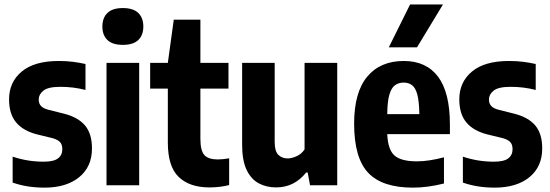

<svg xmlns="http://www.w3.org/2000/svg" viewBox="-20 -828 2459 858"><path d="M178.5 10.5Q140.5 10.5 105 5Q69.5 -0.5 36.5 -12V-128Q69 -117 103.8 -111.2Q138.5 -105.5 175.5 -105.5Q220 -105.5 239.2 -120.2Q258.5 -135 258.5 -161Q258.5 -182.5 247.8 -193.5Q237 -204.5 215 -210.5L145.5 -227.5Q84 -243 52.2 -280.8Q20.5 -318.5 20.5 -384Q20.5 -461 77 -508.2Q133.5 -555.5 242.5 -555.5Q276.5 -555.5 306 -551.8Q335.5 -548 362 -542V-426Q308.5 -440 250 -440Q195 -440 174 -423Q153 -406 153 -384Q153 -364.5 163.8 -353.8Q174.5 -343 196 -337.5L266 -320Q329 -304 360 -267.2Q391 -230.5 391 -164.5Q391 -83 333.8 -36.2Q276.5 10.5 178.5 10.5Z M456 0V-547H602V0ZM529 -627.5Q482.5 -627.5 460 -649.2Q437.5 -671 437.5 -709.5Q437.5 -748 460 -770Q482.5 -792 529 -792Q575.5 -792 598 -770Q620.5 -748 620.5 -709.5Q620.5 -671 598 -649.2Q575.5 -627.5 529 -627.5Z M916 9.5Q827.5 9.5 778.8 -37Q730 -83.5 730 -191V-432H651V-547H730L756.5 -740H875.5V-547H1001V-432H875.5V-208Q875.5 -155 893.2 -135.2Q911 -115.5 953.5 -115.5Q965 -115.5 977.2 -116.8Q989.5 -118 1004 -120.5V-1Q985.5 4 962 6.8Q938.5 9.5 916 9.5Z M1214 9.5Q1171 9.5 1136.8 -8.5Q1102.5 -26.5 1082.2 -68.5Q1062 -110.5 1062 -181.5V-547H1207.5V-193.5Q1207.5 -151.5 1224 -135.8Q1240.5 -120 1265.5 -120Q1283 -120 1305.2 -129.8Q1327.5 -139.5 1341 -160.5V-547H1487V0H1365.5L1355 -57H1348Q1295 9.5 1214 9.5Z M1825 10.5Q1688 10.5 1625.2 -56Q1562.5 -122.5 1562.5 -275.5Q1562.5 -415 1620.8 -485.2Q1679 -555.5 1784.5 -555.5Q1885 -555.5 1937.8 -485Q1990.5 -414.5 1990.5 -271.5V-228.5H1710.5Q1713.5 -159 1743 -133Q1772.5 -107 1843 -107Q1871.5 -107 1901.5 -111.8Q1931.5 -116.5 1964 -125V-8Q1891 10.5 1825 10.5ZM1784 -459Q1761.5 -459 1745.2 -447.2Q1729 -435.5 1720 -405Q1711 -374.5 1710.5 -318H1854Q1853 -374.5 1845 -405Q1837 -435.5 1821.5 -447.2Q1806 -459 1784 -459ZM1717.5 -616.5 1812.5 -808H1959.5L1843.5 -616.5Z M2190.5 10.5Q2152.5 10.5 2117 5Q2081.5 -0.5 2048.5 -12V-128Q2081 -117 2115.8 -111.2Q2150.5 -105.5 2187.5 -105.5Q2232 -105.5 2251.2 -120.2Q2270.5 -135 2270.5 -161Q2270.5 -182.5 2259.8 -193.5Q2249 -204.5 2227 -210.5L2157.5 -227.5Q2096 -243 2064.2 -280.8Q2032.5 -318.5 2032.5 -384Q2032.5 -461 2089 -508.2Q2145.5 -555.5 2254.5 -555.5Q2288.5 -555.5 2318 -551.8Q2347.5 -548 2374 -542V-426Q2320.5 -440 2262 -440Q2207 -440 2186 -423Q2165 -406 2165 -384Q2165 -364.5 2175.8 -353.8Q2186.5 -343 2208 -337.5L2278 -320Q2341 -304 2372 -267.2Q2403 -230.5 2403 -164.5Q2403 -83 2345.8 -36.2Q2288.5 10.5 2190.5 10.5Z"/></svg>

Font: Encode Sans Condensed Condensed
Style: Bold
Weight: 700
Width: 3
Designer: Multiple Designers
Foundry: Impallari Type
Version: Version 3.000; ttfautohint (v1.8.3) -l 8 -r 50 -G 200 -x 14 